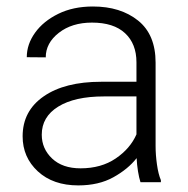

<svg xmlns="http://www.w3.org/2000/svg" viewBox="-20 -558 576 588"><path d="M410.2 0Q405.8 -13.7 402.6 -33.4Q399.4 -53.2 398.4 -73.7Q372.1 -40 327.1 -15.1Q282.2 9.8 219.7 9.8Q142.6 9.8 95.9 -33.2Q49.3 -76.2 49.3 -140.6Q49.3 -218.3 113.8 -262.9Q178.2 -307.6 290 -307.6H397.9V-367.2Q397.9 -423.8 363 -456.3Q328.1 -488.8 261.7 -488.8Q200.2 -488.8 160.2 -457.5Q120.1 -426.3 120.1 -382.3L62 -382.8Q62 -422.4 87.4 -457.8Q112.8 -493.2 158.4 -515.6Q204.1 -538.1 264.6 -538.1Q349.1 -538.1 402.8 -495.1Q456.5 -452.1 456.5 -366.2V-110.8Q456.5 -83.5 460.7 -54.2Q464.8 -24.9 472.7 -6.3V0ZM226.6 -42.5Q290 -42.5 334.5 -72.8Q378.9 -103 397.9 -146.5V-262.7H298.3Q208.5 -262.7 158.2 -231.4Q107.9 -200.2 107.9 -145.5Q107.9 -102.5 139.6 -72.5Q171.4 -42.5 226.6 -42.5Z"/></svg>

Font: Vazirmatn RD FD ExtraLight
Style: Regular
Weight: 200
Designer: Saber Rastikerdar
Foundry: Saber Rastikerdar
Version: Version 33.003